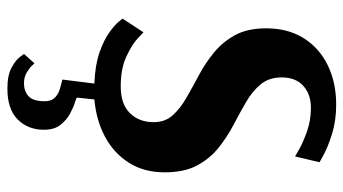

<svg xmlns="http://www.w3.org/2000/svg" viewBox="-230 -471 951 532"><g transform="rotate(90 246.0 -204.5)"><path d="M225 251Q188 251 167 239.5Q146 228 137.5 216.5Q129 205 129 205L155 176Q155 176 161.5 183Q168 190 180.5 197.5Q193 205 210 205Q233 205 246.5 192Q260 179 260 148Q260 130 251 120.5Q242 111 230 107Q218 103 209 101Q200 99 200 98L211 10Q160 8 125.5 -4Q91 -16 70 -31Q49 -46 40 -57Q31 -68 31 -68L69 -126Q69 -126 86 -110Q103 -94 136.5 -78.5Q170 -63 219 -63Q268 -63 293 -88.5Q318 -114 318 -154Q318 -186 299 -207Q280 -228 250.5 -245Q221 -262 188 -279.5Q155 -297 125.5 -321Q96 -345 77 -379.5Q58 -414 58 -466Q58 -526 85 -569.5Q112 -613 160 -636.5Q208 -660 269 -660Q314 -660 350.5 -648.5Q387 -637 408 -625.5Q429 -614 429 -614L413 -546Q413 -546 394 -557Q375 -568 344 -579Q313 -590 278 -590Q241 -590 217.5 -569Q194 -548 194 -509Q194 -474 213 -451Q232 -428 262 -410.5Q292 -393 325.5 -375.5Q359 -358 389 -334Q419 -310 438 -274.5Q457 -239 457 -185Q457 -127 430 -85Q403 -43 357.5 -19Q312 5 255 10L250 58Q250 60 263.5 64Q277 68 294.5 77.5Q312 87 325.5 104Q339 121 339 150Q339 194 310.5 222.5Q282 251 225 251Z"/></g></svg>

Font: Arsenal SC
Style: Bold
Weight: 700
Designer: Andrij Shevchenko
Foundry: Stairsfor
Version: Version 2.001; ttfautohint (v1.8.4.7-5d5b)